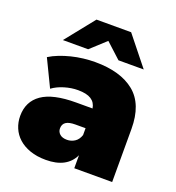

<svg xmlns="http://www.w3.org/2000/svg" viewBox="-139 -878 917 1000"><g transform="rotate(20 319.5 -378.5)"><path d="M365 -216H309Q273 -216 256.5 -204.5Q240 -193 240 -170Q240 -151 254 -138.5Q268 -126 294 -126Q317 -126 336.5 -138.5Q356 -151 365 -178ZM226 10Q176 10 138 -3.5Q100 -17 74.5 -40Q49 -63 36 -94Q23 -125 23 -160Q23 -240 84 -282.5Q145 -325 273 -325H364Q359 -357 334 -373Q309 -389 261 -389Q224 -389 186 -377.5Q148 -366 121 -346L49 -495Q73 -510 102.5 -521.5Q132 -533 164 -541Q196 -549 229.5 -553Q263 -557 295 -557Q436 -557 513.5 -494Q591 -431 591 -294V0H381V-72Q342 10 226 10ZM237 -607H97L225 -767H417L545 -607H405L321 -684Z"/></g></svg>

Font: Montserrat-Alt1 Black
Style: Regular
Weight: 900
Designer: Differentunic
Foundry: Differentunic
Version: Version 7.222